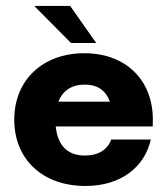

<svg xmlns="http://www.w3.org/2000/svg" viewBox="-20 -615 562 644"><path d="M302.7 -470.7 215.3 -595.2H94.7L218.3 -470.7ZM492.7 -214.8C492.2 -348.1 400.4 -436.5 263.2 -436.5C124.5 -436.5 27.8 -347.7 27.8 -213.4C27.8 -80.6 123 8.8 266.6 8.8C385.7 8.8 465.3 -54.7 485.8 -147H353C341.3 -113.8 310.5 -93.3 264.6 -93.3C203.6 -93.3 172.9 -130.4 167 -190.9H492.2ZM264.6 -331.1C309.1 -331.1 335.4 -310.1 348.6 -273.9H175.8C189.5 -309.1 217.8 -331.1 264.6 -331.1Z"/></svg>

Font: Now ExtraBold
Style: Regular
Weight: 800
Designer: Alfredo Marco Pradil
Foundry: Alfredo Marco Pradil
Version: Version 1.200;hotconv 1.0.109;makeotfexe 2.5.65596